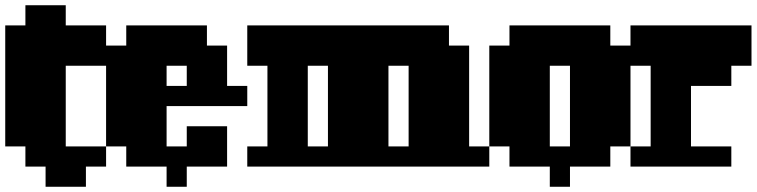

<svg xmlns="http://www.w3.org/2000/svg" viewBox="-20 -636 2889 733"><path d="M77 0V-77H0V-539H77V-616H231V-539H385V-385H231V-77H385V0H308V77H154V0Z M385 -77V-462H462V-539H770V-462H847V-308H924V-231H616V-77H693V-154H847V0H693V77H616V0H462V-77ZM693 -308V-385H616V-308Z M924 0V-77H1001V-385H924V-539H1694V-462H1771V-77H1848V0ZM1540 -77V-385H1463V-77ZM1232 -77V-385H1155V-77Z M2156 -77V-385H2079V-77ZM1848 -77V-462H1925V-539H2310V-462H2387V-77H2310V0H2156V77H2079V0H1925V-77Z M2387 0V-77H2464V-385H2387V-539H2849V-385H2772V-308H2618V-77H2772V0Z"/></svg>

Font: Coral Pixels
Style: Regular
Weight: 400
Designer: Tanukizamurai
Foundry: TanukiFont
Version: Version 1.000; ttfautohint (v1.8.4.7-5d5b)